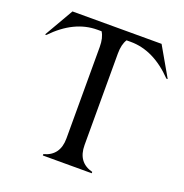

<svg xmlns="http://www.w3.org/2000/svg" viewBox="-131 -855 934 973"><g transform="rotate(20 335.5 -368.5)"><path d="M204.1 0V-7.3Q287.1 -29.3 287.1 -122.1V-615.2Q287.1 -665 268.6 -693.4H246.1Q121.1 -693.4 12.2 -580.1H4.9L95.7 -737.3H576.2L666.5 -580.1H659.2Q549.8 -693.4 425.8 -693.4H403.3Q384.8 -665 384.8 -615.2V-122.1Q384.8 -28.8 467.8 -7.3V0Z"/></g></svg>

Font: Modern Antiqua
Style: Book
Weight: 400
Designer: Wojciech Kalinowski "wmk69" (wmk69@o2.pl)
Foundry: Wojciech Kalinowski "wmk69" (wmk69@o2.pl)
Version: Version 3.1.0; 2021-05-28